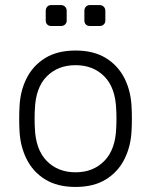

<svg xmlns="http://www.w3.org/2000/svg" viewBox="-20 -730 598 760"><path d="M279 10Q207 10 158.5 -20Q110 -50 84.5 -102Q59 -154 57 -218Q56 -233 56 -260Q56 -287 57 -302Q59 -367 84.5 -418.5Q110 -470 158.5 -500Q207 -530 279 -530Q351 -530 399.5 -500Q448 -470 473.5 -418.5Q499 -367 501 -302Q502 -287 502 -260Q502 -233 501 -218Q499 -154 473.5 -102Q448 -50 399.5 -20Q351 10 279 10ZM279 -48Q349 -48 393 -93Q437 -138 440 -223Q441 -238 441 -260Q441 -282 440 -297Q437 -383 393 -427.5Q349 -472 279 -472Q209 -472 165 -427.5Q121 -383 118 -297Q117 -282 117 -260Q117 -238 118 -223Q121 -138 165 -93Q209 -48 279 -48ZM336 -627Q326 -627 320 -633Q314 -639 314 -649V-687Q314 -697 320 -703.5Q326 -710 336 -710H374Q384 -710 390.5 -703.5Q397 -697 397 -687V-649Q397 -639 390.5 -633Q384 -627 374 -627ZM183 -627Q173 -627 167 -633Q161 -639 161 -649V-687Q161 -697 167 -703.5Q173 -710 183 -710H221Q231 -710 237.5 -703.5Q244 -697 244 -687V-649Q244 -639 237.5 -633Q231 -627 221 -627Z"/></svg>

Font: Rubik Light
Style: Regular
Weight: 300
Designer: Hubert and Fischer
Foundry: Hubert and Fischer
Version: Version 2.300;gftools[0.9.30]